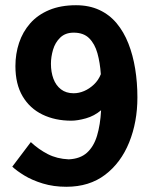

<svg xmlns="http://www.w3.org/2000/svg" viewBox="-20 -711 583 735"><path d="M234 4Q185 4 144 -8.5Q103 -21 73.5 -39Q44 -57 27 -73L98 -167Q128 -139 163 -121Q198 -103 243 -101Q287 -103 313 -126.5Q339 -150 351.5 -191.5Q364 -233 367 -289Q341 -267 309 -258Q277 -249 253 -249Q191 -249 142.5 -272.5Q94 -296 66.5 -342.5Q39 -389 39 -458Q39 -505 53 -547Q67 -589 95.5 -621.5Q124 -654 168 -672.5Q212 -691 271 -691Q321 -691 360 -673Q399 -655 426.5 -622Q454 -589 471.5 -544.5Q489 -500 497.5 -447.5Q506 -395 506 -338Q506 -244 474.5 -166Q443 -88 382.5 -42Q322 4 234 4ZM262 -354Q282 -354 302 -362.5Q322 -371 339.5 -387.5Q357 -404 366 -427Q363 -471 353 -507Q343 -543 321.5 -564.5Q300 -586 262 -586Q230 -586 210.5 -567Q191 -548 183 -520.5Q175 -493 175 -467Q175 -435 184.5 -409.5Q194 -384 213.5 -369Q233 -354 262 -354Z"/></svg>

Font: Kreon Light
Style: Regular
Weight: 300
Designer: Julia Petretta
Foundry: Julia Petretta and Eli Heuer
Version: Version 2.002